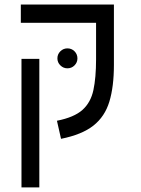

<svg xmlns="http://www.w3.org/2000/svg" viewBox="-20 -606 626 851"><path d="M484.9 -585.9V-318.4Q484.9 -222.2 464.8 -155.8Q444.8 -89.4 394 -49.3Q343.3 -9.3 250.5 9.3L232.4 -70.8Q308.6 -85.9 345.5 -118.9Q382.3 -151.9 394 -206.8Q405.8 -261.7 405.8 -343.3V-504.9H72.3V-585.9ZM154.3 224.6H75.2V-345.2H154.3ZM278.8 -303.2Q260.7 -303.2 247.6 -316.2Q234.4 -329.1 234.4 -347.2Q234.4 -365.7 247.6 -378.7Q260.7 -391.6 278.8 -391.6Q297.4 -391.6 310.3 -378.7Q323.2 -365.7 323.2 -347.2Q323.2 -329.1 310.3 -316.2Q297.4 -303.2 278.8 -303.2Z"/></svg>

Font: CaskaydiaMono NF SemiLight
Style: Regular
Weight: 350
Designer: Aaron Bell
Foundry: Saja Typeworks
Version: Version 2111.001; ttfautohint (v1.8.4);Nerd Fonts 3.1.1